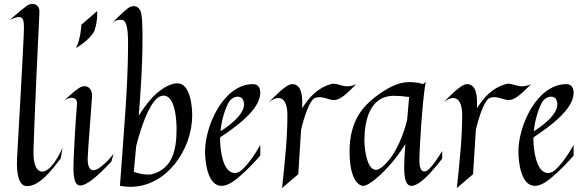

<svg xmlns="http://www.w3.org/2000/svg" viewBox="-20 -928 2944 970"><path d="M296 -183C283 -151 238 -61 193 -61C168 -61 148 -90 149 -163C151 -269 176 -813 179 -862C182 -894 164 -908 144 -908C133 -908 121 -904 112 -896C112 -896 86 -877 29 -827C50 -837 65 -842 76 -842C98 -842 101 -821 101 -786C101 -735 70 -197 66 -126C63 -55 73 8 112 12C181 17 248 -78 287 -128Z M554 -152C540 -131 483 -68 452 -68C431 -68 422 -93 423 -130C425 -184 443 -400 445 -443C447 -485 414 -504 382 -485C382 -485 352 -467 300 -416C312 -427 328 -434 342 -434C358 -434 371 -425 369 -402C360 -299 351 -121 351 -86C351 -21 360 6 382 9C425 14 511 -79 543 -112ZM391 -803C391 -803 389 -735 364 -685C439 -731 456 -770 456 -770C456 -770 473 -809 471 -872Z M638 16C823 16 951 -174 951 -345C951 -389 942 -507 876 -507C845 -507 802 -487 756 -442C756 -442 717 -403 681 -343C691 -470 700 -600 700 -734C700 -793 698 -843 693 -862C687 -887 672 -897 656 -897C647 -897 636 -894 627 -887C627 -887 603 -869 545 -811C570 -834 598 -827 598 -827C619 -823 627 -784 627 -710C627 -481 604 -251 586 11C605 14 622 16 638 16ZM668 -190C694 -291 729 -389 771 -429C780 -438 793 -445 806 -445C865 -445 872 -323 872 -277C872 -182 857 -74 744 -47C744 -47 707 -41 656 -60Z M1295 -196C1239 -95 1195 -64 1195 -64C1185 -57 1175 -54 1166 -54C1105 -54 1092 -174 1092 -223V-234C1167 -284 1295 -373 1295 -459C1295 -481 1286 -503 1259 -503C1109 -503 1016 -293 1016 -162C1016 -113 1028 11 1099 11C1120 11 1145 0 1174 -23C1174 -23 1227 -64 1295 -142ZM1204 -430C1241 -375 1156 -303 1094 -265C1100 -328 1119 -379 1132 -405C1150 -442 1189 -448 1204 -430Z M1501 -272C1518 -345 1546 -425 1573 -434C1614 -446 1641 -419 1674 -423C1706 -427 1743 -466 1780 -503C1762 -495 1748 -492 1735 -492C1701 -492 1679 -511 1651 -503C1588 -485 1541 -438 1507 -381V-404C1507 -437 1506 -503 1456 -503C1424 -503 1362 -434 1337 -411C1356 -426 1373 -433 1387 -433C1414 -433 1432 -405 1432 -346C1432 -229 1419 -111 1405 22L1487 -48C1495 -179 1501 -271 1501 -271Z M2214 -165C2165 -85 2141 -68 2141 -68C2117 -52 2102 -67 2099 -104C2096 -140 2115 -441 2131 -514L2117 -503C2086 -515 2042 -513 2042 -513C1989 -512 1933 -482 1873 -436C1814 -390 1747 -317 1746 -167C1745 -17 1795 13 1818 11C1841 9 1903 -36 1972 -121C1972 -121 2000 -156 2028 -200C2024 -154 2022 -116 2022 -84C2022 -23 2031 10 2058 11C2087 12 2133 -29 2167 -70C2167 -70 2202 -109 2214 -127ZM2037 -323C2007 -198 1954 -131 1954 -131C1920 -87 1896 -70 1879 -70C1832 -70 1821 -182 1821 -216C1821 -312 1844 -444 1971 -444C1991 -444 2016 -442 2047 -438Z M2384 -272C2401 -345 2429 -425 2456 -434C2497 -446 2524 -419 2557 -423C2589 -427 2626 -466 2663 -503C2645 -495 2631 -492 2618 -492C2584 -492 2562 -511 2534 -503C2471 -485 2424 -438 2390 -381V-404C2390 -437 2389 -503 2339 -503C2307 -503 2245 -434 2220 -411C2239 -426 2256 -433 2270 -433C2297 -433 2315 -405 2315 -346C2315 -229 2302 -111 2288 22L2370 -48C2378 -179 2384 -271 2384 -271Z M2878 -196C2822 -95 2778 -64 2778 -64C2768 -57 2758 -54 2749 -54C2688 -54 2675 -174 2675 -223V-234C2750 -284 2878 -373 2878 -459C2878 -481 2869 -503 2842 -503C2692 -503 2599 -293 2599 -162C2599 -113 2611 11 2682 11C2703 11 2728 0 2757 -23C2757 -23 2810 -64 2878 -142ZM2787 -430C2824 -375 2739 -303 2677 -265C2683 -328 2702 -379 2715 -405C2733 -442 2772 -448 2787 -430Z"/></svg>

Font: Quintessential
Style: Regular
Weight: 400
Designer: Astigmatic (AOETI)
Foundry: Astigmatic (AOETI)
Version: Version 1.000